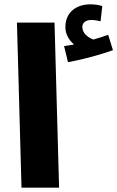

<svg xmlns="http://www.w3.org/2000/svg" viewBox="-20 -864 540 884"><path d="M293 -578C368 -591 447 -614 500 -633L478 -704C457 -696 435 -689 410 -682C387 -690 359 -710 359 -740C359 -759 374 -772 400 -772C416 -772 430 -769 443 -766L451 -836C436 -841 418 -844 395 -844C340 -844 281 -815 281 -738C281 -706 299 -678 321 -659C309 -657 294 -655 275 -652ZM79 0H252L231 -760H58Z"/></svg>

Font: Noto Sans Arabic UI SmCn Bk
Style: Regular
Weight: 900
Width: 4
Designer: Monotype Design Team, Nadine Chahine and Nizar Qandah
Foundry: Monotype Imaging Inc.
Version: Version 2.010